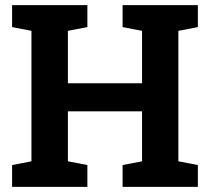

<svg xmlns="http://www.w3.org/2000/svg" viewBox="-20 -731 821 751"><path d="M245.6 -295.4V-100.1L321.8 -85.4V0H27.3V-85.4L103 -100.1V-610.4L27.3 -625V-710.9H321.8V-625L245.6 -610.4V-405.3H535.6V-610.4L459.5 -625V-710.9H753.9V-625L677.7 -610.4V-100.1L753.9 -85.4V0H459.5V-85.4L535.6 -100.1V-295.4Z"/></svg>

Font: Suwannaphum
Style: Bold
Weight: 700
Designer: Danh Hong
Version: Version 8.002; ttfautohint (v1.8.3)